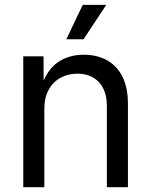

<svg xmlns="http://www.w3.org/2000/svg" viewBox="-20 -781 631 801"><path d="M165 -327.1V0H77.1V-545.9H161.6L162.1 -413.6H149.9Q174.8 -489.3 220.9 -521Q267.1 -552.7 329.1 -552.7Q384.3 -552.7 425.8 -530Q467.3 -507.3 490.5 -461.7Q513.7 -416 513.7 -346.7V0H425.8V-339.4Q425.8 -402.3 392.8 -438Q359.9 -473.6 302.7 -473.6Q263.7 -473.6 232.4 -456.5Q201.2 -439.5 183.1 -406.7Q165 -374 165 -327.1ZM256.8 -617.2 325.2 -760.7H423.3L328.6 -617.2Z"/></svg>

Font: Atlassian Sans
Style: Regular
Weight: 400
Designer: Rasmus Andersson
Foundry: Modifications by Atlassian Pty Ltd, manufactured by rsms
Version: Version 4.001;git-9221beed3